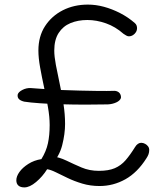

<svg xmlns="http://www.w3.org/2000/svg" viewBox="-20 -792 722 835"><path d="M86 23Q69 23 60 15Q51 7 51 -8Q51 -25 64.5 -44Q78 -63 103 -79Q128 -95 160 -100Q181 -134 188.5 -169Q196 -204 196 -248Q196 -284 188.5 -326.5Q181 -369 171.5 -413Q162 -457 154.5 -498.5Q147 -540 147 -572Q147 -634 176 -678.5Q205 -723 253.5 -747.5Q302 -772 362 -772Q397 -772 432 -762.5Q467 -753 501.5 -735.5Q536 -718 566 -692Q572 -687 574 -681Q576 -675 576 -670Q576 -660 571 -652Q566 -644 558 -639Q550 -634 541 -634Q535 -634 529 -637.5Q523 -641 517 -645Q482 -676 441 -690.5Q400 -705 360 -705Q319 -705 286.5 -691.5Q254 -678 235 -648.5Q216 -619 216 -572Q216 -547 223 -509.5Q230 -472 239.5 -428.5Q249 -385 256 -340Q263 -295 263 -253Q263 -210 250.5 -160.5Q238 -111 199 -69L203 -113Q237 -109 269 -93.5Q301 -78 335 -63.5Q369 -49 410 -49Q452 -49 479 -60.5Q506 -72 526 -95Q546 -118 567 -152Q573 -162 580 -166.5Q587 -171 594 -171Q603 -171 611 -166.5Q619 -162 624 -155.5Q629 -149 629 -141Q629 -130 626 -121.5Q623 -113 617 -104Q578 -42 525.5 -12.5Q473 17 413 17Q373 17 338 6.5Q303 -4 274 -18Q245 -32 222.5 -43Q200 -54 185 -56Q165 -24 137 -0.5Q109 23 86 23ZM449 -338Q405 -337 352.5 -337Q300 -337 248 -338.5Q196 -340 153 -343Q110 -346 85 -350Q69 -354 62 -361.5Q55 -369 57 -381Q60 -392 77.5 -401Q95 -410 114 -409Q142 -407 176.5 -404.5Q211 -402 249.5 -400.5Q288 -399 327.5 -398Q367 -397 406 -396.5Q445 -396 480 -397Q494 -395 500.5 -386.5Q507 -378 506 -366Q502 -354 485.5 -346.5Q469 -339 449 -338Z"/></svg>

Font: Playpen Sans Light
Style: Regular
Weight: 300
Designer: Laura Meseguer, Veronika Burian, José Scaglione
Foundry: TypeTogether
Version: Version 1.001